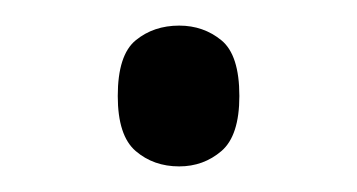

<svg xmlns="http://www.w3.org/2000/svg" viewBox="-20 -124 279 150"><path d="M120 6Q100 6 86 -6Q72 -18 72 -49Q72 -81 86 -92.5Q100 -104 120 -104Q139 -104 153 -92.5Q167 -81 167 -49Q167 -18 153 -6Q139 6 120 6Z"/></svg>

Font: Noto Serif Sinhala Light
Style: Regular
Weight: 300
Designer: Jelle Bosma - Monotype Design Team
Foundry: Monotype Imaging Inc.
Version: Version 2.007; ttfautohint (v1.8.4.7-5d5b)